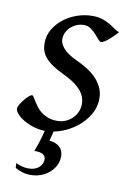

<svg xmlns="http://www.w3.org/2000/svg" viewBox="-80 -505 504 754"><g transform="rotate(10 172.5 -128.5)"><path d="M340.8 -412.1Q331.1 -400.9 321.5 -391.8Q312 -382.8 303.7 -376Q295.4 -369.1 288.8 -365.5Q282.2 -361.8 278.8 -361.8Q272.5 -361.8 265.4 -370.4Q258.3 -378.9 249.3 -388.9Q240.2 -398.9 228.3 -407.5Q216.3 -416 200.2 -416Q186.5 -416 173.3 -410.9Q160.2 -405.8 149.7 -396.7Q139.2 -387.7 132.6 -374.8Q126 -361.8 126 -346.2Q126 -329.1 142.3 -310.1Q158.7 -291 198.2 -272.9Q218.3 -263.7 238.3 -251.5Q258.3 -239.3 274.2 -223.4Q290 -207.5 300 -187.3Q310.1 -167 310.1 -141.1Q310.1 -107.4 292.7 -77.9Q275.4 -48.3 248.3 -26.6Q221.2 -4.9 188 7.6Q154.8 20 123 20Q100.1 20 77.6 13.4Q55.2 6.8 37.6 -3.4Q20 -13.7 9 -25.6Q-2 -37.6 -2 -47.9Q-2 -53.2 3.9 -63.5Q9.8 -73.7 17.8 -83.7Q25.9 -93.8 34.2 -101.3Q42.5 -108.9 47.9 -108.9Q51.3 -108.9 54.9 -102.8Q58.6 -96.7 64.2 -87.6Q69.8 -78.6 77.6 -67.9Q85.4 -57.1 97.2 -48.1Q108.9 -39.1 124.8 -33Q140.6 -26.9 162.1 -26.9Q179.2 -26.9 194.6 -33.4Q210 -40 221.4 -51Q232.9 -62 239.5 -76.9Q246.1 -91.8 246.1 -108.9Q246.1 -127.9 238.3 -143.3Q230.5 -158.7 217.5 -171.1Q204.6 -183.6 187.5 -193.8Q170.4 -204.1 151.9 -212.9Q126 -225.1 108.4 -237.3Q90.8 -249.5 80.1 -262.2Q69.3 -274.9 64.7 -289.1Q60.1 -303.2 60.1 -318.8Q60.1 -349.6 75.2 -375Q90.3 -400.4 114.3 -418.7Q138.2 -437 167.7 -447Q197.3 -457 226.1 -457Q251 -457 268.1 -451.2Q285.2 -445.3 298.1 -437.5Q311 -429.7 320.8 -422.4Q330.6 -415 340.8 -412.1ZM201.7 107.9Q201.7 133.8 186.5 155.3Q171.4 176.8 147.2 188.7Q123 200.7 93 200.4Q63 200.2 33.7 183.1L32.7 164.1Q58.1 175.8 78.1 176.5Q98.1 177.2 111.8 171.1Q125.5 165 132.6 153.8Q139.6 142.6 139.6 130.9Q139.6 118.2 128.4 111.1Q117.2 104 94.2 105Q101.1 86.9 105.7 73Q110.4 59.1 113.8 46.9Q117.2 34.7 119.9 23.2Q122.6 11.7 125.5 -2L158.7 -1Q154.8 19 151.9 31Q148.9 43 145.5 55.2Q170.4 56.2 186 70.1Q201.7 84 201.7 107.9Z"/></g></svg>

Font: GentiumAlt
Style: Italic
Weight: 400
Italic angle: -7°
Designer: J. Victor Gaultney
Version: Version 1.02; 2005; OFL release